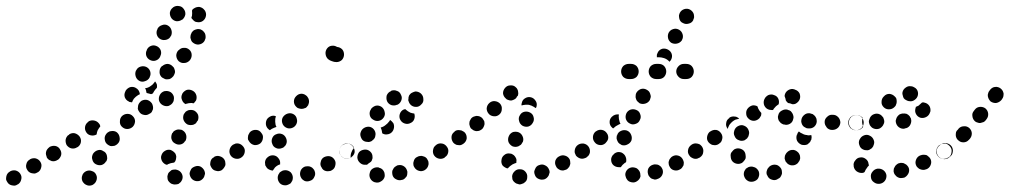

<svg xmlns="http://www.w3.org/2000/svg" viewBox="-43 -576 3334 634"><path d="M275 2Q271 -8 261 -11Q252 -15 242 -11Q233 -7 229 2V3Q227 7 227 12Q227 17 229 22Q231 26 235 30Q238 33 243 35Q247 37 252 37Q257 37 262 35Q266 33 270 29Q273 26 275 21Q279 11 275 2ZM27 17Q30 7 24 -2Q19 -10 9 -13Q-1 -15 -10 -10L-11 -9Q-15 -7 -18 -3Q-21 1 -22 6Q-23 11 -23 16Q-22 21 -19 25Q-17 29 -13 32Q-9 35 -4 36Q1 37 6 37Q11 36 15 33H16Q25 27 27 17ZM537 33Q542 33 547 31Q551 28 554 25Q557 21 559 16Q562 6 557 -3Q552 -12 542 -15Q537 -17 532 -16Q527 -16 523 -14Q519 -11 515 -7Q512 -4 511 1Q509 6 510 11Q510 16 512 20Q515 25 519 28Q522 31 527 32Q532 34 537 33ZM626 15Q629 12 631 8Q633 3 634 -2Q634 -7 632 -12Q628 -21 619 -26Q610 -30 600 -26Q595 -24 591 -21Q588 -18 586 -13Q584 -9 583 -4Q583 1 585 6Q589 16 598 20Q607 24 617 21Q622 19 626 15ZM93 -23Q96 -33 90 -42Q85 -50 75 -53Q65 -55 56 -50L55 -49Q46 -44 44 -34Q41 -24 47 -15Q49 -11 53 -8Q57 -5 62 -4Q67 -3 72 -3Q77 -4 81 -7H82Q91 -13 93 -23ZM696 -21Q699 -25 701 -30Q702 -34 701 -39Q701 -44 698 -49Q693 -57 683 -60Q673 -63 664 -58V-57Q659 -55 656 -51Q653 -47 652 -42Q651 -37 651 -32Q652 -28 655 -23Q660 -14 670 -12Q680 -9 689 -14Q693 -17 696 -21ZM311 -52Q311 -57 310 -62Q309 -67 306 -71Q303 -75 298 -77Q290 -83 280 -80Q270 -77 264 -68Q262 -64 261 -59Q260 -54 262 -49Q263 -44 266 -40Q269 -36 273 -34Q282 -29 292 -31Q302 -34 307 -43H308Q310 -47 311 -52ZM499 -36Q495 -39 492 -44Q490 -48 489 -53Q488 -58 490 -63Q493 -73 502 -78Q510 -83 520 -81Q525 -79 529 -76Q533 -73 536 -69Q538 -65 539 -60Q539 -55 538 -50Q537 -47 536 -44Q534 -41 532 -39Q531 -39 531 -39Q521 -38 512 -34Q511 -33 509 -32Q509 -32 508 -32Q508 -32 507 -32Q503 -33 499 -36ZM159 -64Q161 -74 155 -83Q153 -87 149 -90Q145 -93 140 -94Q135 -95 130 -94Q125 -93 121 -91L120 -90Q116 -87 113 -83Q110 -79 109 -74Q108 -69 109 -65Q110 -60 112 -55Q115 -51 119 -48Q123 -46 128 -44Q133 -43 138 -44Q143 -45 147 -48H148Q156 -54 159 -64ZM765 -73Q766 -83 760 -91Q758 -95 753 -98Q749 -101 744 -102Q739 -102 734 -101Q730 -100 726 -97H725Q717 -91 715 -81Q713 -71 719 -62Q725 -54 735 -52Q746 -50 754 -56Q763 -62 765 -73ZM224 -106Q226 -116 220 -125Q214 -133 204 -136Q194 -138 185 -132V-131Q180 -129 178 -125Q175 -121 174 -116Q173 -111 174 -106Q175 -101 177 -97Q180 -93 184 -90Q188 -87 193 -86Q198 -85 203 -86Q208 -87 212 -90H213Q222 -96 224 -106ZM352 -122Q351 -132 343 -139Q339 -142 334 -143Q329 -144 324 -143Q319 -143 315 -140Q311 -138 308 -134Q301 -125 303 -115Q304 -105 312 -99Q316 -96 321 -94Q326 -93 331 -94Q336 -94 340 -97Q344 -99 347 -103L348 -104Q354 -112 352 -122ZM527 -137H526Q524 -133 523 -128Q522 -123 523 -118Q524 -114 527 -109Q530 -105 534 -103Q543 -97 553 -99Q563 -101 568 -110H569Q574 -119 572 -129Q570 -139 561 -145Q557 -148 552 -148Q547 -149 542 -148Q538 -147 533 -144Q529 -142 527 -137ZM288 -158Q288 -161 287 -163Q286 -166 284 -168Q278 -176 268 -178Q258 -180 249 -175V-174Q240 -168 238 -158Q236 -148 242 -139Q247 -131 257 -129Q267 -127 276 -132Q277 -140 280 -147L281 -148Q284 -154 288 -158ZM403 -175Q403 -185 396 -192Q389 -200 378 -200Q368 -200 360 -193Q353 -186 353 -176Q352 -165 359 -158Q367 -150 377 -150Q387 -150 395 -157Q402 -164 403 -175ZM563 -180Q567 -170 576 -165Q581 -163 586 -163Q591 -163 595 -164Q600 -166 604 -169Q607 -173 609 -177H610Q614 -187 611 -197Q607 -206 598 -211Q593 -213 588 -213Q583 -213 579 -212Q574 -210 570 -207Q567 -203 564 -199Q560 -189 563 -180ZM458 -206Q460 -210 462 -215Q463 -220 462 -225Q461 -230 459 -234Q453 -243 443 -246Q433 -248 424 -243Q420 -240 417 -236Q414 -232 413 -227Q412 -222 412 -217Q413 -212 416 -208Q421 -199 431 -197Q441 -194 450 -200Q455 -202 458 -206ZM513 -226Q518 -228 522 -231Q526 -234 528 -238Q531 -242 531 -247Q532 -252 531 -257Q528 -267 520 -272Q511 -277 501 -275H500Q490 -272 485 -263Q480 -254 482 -244Q485 -234 494 -229Q503 -224 513 -226ZM563 -272Q566 -275 571 -278Q575 -280 580 -280Q585 -280 590 -278Q600 -274 604 -265Q608 -256 605 -246Q604 -243 601 -240Q599 -237 597 -235Q593 -235 590 -236Q580 -236 571 -233Q570 -233 570 -232Q561 -237 558 -246Q554 -255 558 -264Q559 -268 563 -272ZM369 -255Q366 -265 371 -274V-275Q376 -284 386 -288Q396 -291 405 -286Q411 -283 415 -277Q418 -272 419 -265Q416 -264 413 -262Q405 -257 399 -250Q395 -244 393 -238Q390 -238 387 -239Q384 -239 382 -241Q373 -245 369 -255ZM449 -267Q445 -268 441 -269Q440 -274 439 -278Q438 -282 436 -285Q440 -285 443 -286Q452 -289 460 -296Q465 -301 469 -307Q469 -307 470 -306Q470 -306 470 -306Q473 -302 475 -297Q476 -291 475 -286Q470 -281 466 -275Q464 -271 462 -268Q461 -267 459 -266Q457 -266 456 -265Q452 -266 449 -267ZM405 -324Q408 -314 417 -309Q426 -304 436 -308Q446 -311 451 -320V-321Q456 -330 453 -340Q450 -350 440 -355Q431 -359 421 -356Q411 -353 407 -344L406 -343Q402 -334 405 -324ZM532 -329Q534 -333 535 -338Q535 -343 533 -348Q532 -353 528 -356Q521 -364 511 -365Q501 -365 493 -358H492Q484 -351 484 -340Q483 -330 490 -322Q493 -319 498 -317Q502 -314 507 -314Q512 -314 517 -315Q522 -317 525 -320L526 -321Q530 -324 532 -329ZM590 -394Q590 -405 582 -412Q574 -419 564 -418Q554 -418 547 -410H546Q539 -402 539 -392Q540 -381 547 -374Q555 -367 565 -368Q575 -368 583 -376Q590 -384 590 -394ZM440 -392Q443 -383 452 -378Q462 -373 471 -376Q481 -379 486 -389V-390Q491 -399 488 -409Q485 -418 476 -423Q466 -428 457 -425Q447 -422 442 -412V-411Q437 -402 440 -392ZM636 -453Q636 -458 635 -462Q634 -467 630 -471Q627 -475 623 -477Q621 -478 619 -479Q617 -479 614 -480Q612 -480 609 -480Q603 -479 597 -476Q592 -472 589 -467V-466Q586 -461 586 -456Q585 -451 587 -447Q588 -442 591 -438Q595 -434 599 -432Q608 -427 618 -430Q628 -433 633 -442V-443Q636 -448 636 -453ZM475 -461Q478 -451 488 -446Q497 -442 507 -445Q517 -448 521 -457L522 -458Q526 -467 523 -477Q520 -487 511 -492Q502 -497 492 -493Q482 -490 477 -481V-480Q472 -471 475 -461ZM616 -553Q626 -551 632 -543Q633 -542 633 -542Q639 -533 637 -523Q635 -513 627 -507Q623 -504 618 -503Q613 -502 608 -503Q603 -503 599 -506Q595 -509 592 -513Q592 -513 592 -513Q591 -514 590 -515Q590 -516 589 -518Q590 -521 591 -524Q592 -533 591 -541Q592 -543 593 -545Q595 -547 597 -548Q606 -554 616 -553ZM518 -535Q517 -525 523 -516Q529 -508 539 -506Q549 -505 558 -511H559Q567 -518 569 -528Q570 -538 564 -546Q558 -555 548 -556Q538 -558 529 -552L528 -551Q520 -545 518 -535Z M908 34Q913 32 917 29Q920 25 922 21Q924 16 924 11Q924 1 917 -7Q909 -14 899 -14Q894 -14 889 -12Q885 -10 881 -7Q878 -3 876 1Q874 6 874 11Q874 21 881 29Q888 36 899 36Q904 36 908 34ZM995 8Q1000 -1 996 -11Q995 -15 991 -19Q988 -23 983 -25Q979 -27 974 -27Q969 -27 964 -26Q954 -22 950 -13Q946 -3 949 6Q951 11 954 15Q957 18 962 21Q966 23 971 23Q976 23 981 21Q991 18 995 8ZM1064 -29Q1067 -40 1062 -48Q1059 -53 1055 -56Q1051 -59 1046 -60Q1041 -61 1036 -60Q1031 -59 1027 -57Q1018 -52 1016 -41Q1013 -31 1019 -23Q1021 -18 1025 -15Q1029 -12 1034 -11Q1039 -10 1044 -11Q1049 -11 1053 -14Q1062 -19 1064 -29ZM846 -16Q841 -18 838 -22Q835 -26 833 -30Q832 -35 832 -40Q833 -51 841 -57Q849 -64 860 -63Q870 -62 876 -54Q883 -46 882 -36Q882 -35 882 -35Q882 -34 882 -33Q882 -33 881 -33Q872 -30 865 -23Q861 -18 858 -13Q857 -13 856 -13Q856 -13 855 -13Q850 -14 846 -16ZM1128 -73Q1129 -83 1123 -91Q1121 -95 1116 -98Q1112 -101 1107 -102Q1102 -102 1098 -101Q1093 -100 1089 -97H1088Q1080 -91 1078 -81Q1076 -71 1082 -63Q1085 -58 1089 -56Q1094 -53 1099 -52Q1103 -51 1108 -52Q1113 -54 1117 -56V-57Q1126 -63 1128 -73ZM765 -73Q767 -83 761 -91Q758 -95 754 -98Q750 -101 745 -102Q740 -103 735 -102Q730 -100 726 -98Q722 -95 719 -91Q716 -86 715 -81Q715 -77 716 -72Q717 -67 719 -63Q725 -54 736 -52Q746 -51 754 -56V-57Q763 -62 765 -73ZM856 -101Q859 -91 869 -87Q873 -85 878 -85Q883 -85 888 -87Q893 -88 896 -92Q900 -95 902 -100Q906 -109 902 -119Q898 -129 889 -133Q879 -137 870 -133Q860 -130 856 -120Q852 -110 856 -101ZM825 -119Q827 -129 820 -137Q814 -146 804 -147Q793 -148 785 -142Q781 -139 779 -134Q776 -130 776 -125Q775 -120 776 -115Q778 -111 781 -107Q787 -99 797 -97Q807 -96 816 -102Q824 -109 825 -119ZM835 -171Q836 -182 844 -188Q848 -191 853 -193Q857 -194 862 -194Q864 -193 865 -193Q867 -193 868 -192Q867 -188 866 -184Q865 -174 867 -164Q868 -160 870 -157Q866 -156 862 -154Q854 -151 848 -146Q846 -148 844 -149Q842 -151 840 -153Q834 -161 835 -171ZM889 -170Q892 -160 901 -155Q910 -150 920 -153Q930 -156 935 -165Q940 -174 937 -184Q935 -194 926 -199Q917 -204 907 -201Q897 -198 891 -189Q886 -180 889 -170ZM928 -246Q927 -241 928 -236Q929 -231 932 -227Q935 -223 939 -220Q943 -218 948 -217Q953 -216 958 -217Q962 -218 967 -220Q971 -223 973 -227H974Q976 -232 977 -236Q978 -241 977 -246Q976 -251 973 -255Q971 -259 966 -262Q962 -265 957 -266Q953 -267 948 -266Q943 -265 939 -262Q935 -259 932 -255Q929 -251 928 -246ZM1087 -413Q1093 -406 1093 -396Q1093 -386 1086 -378Q1078 -371 1068 -371Q1060 -371 1053 -374Q1046 -376 1040 -381Q1033 -388 1032 -398Q1031 -408 1037 -416Q1043 -424 1053 -425Q1062 -426 1070 -421Q1080 -420 1087 -413Z M1215 23Q1224 18 1227 8Q1228 3 1227 -2Q1227 -6 1224 -11Q1222 -15 1218 -18Q1214 -21 1209 -22L1208 -23Q1198 -25 1189 -20Q1180 -15 1178 -5Q1175 5 1180 14Q1185 23 1195 26H1196Q1206 29 1215 23ZM1294 13Q1297 10 1300 6Q1302 1 1302 -4Q1303 -9 1301 -13Q1298 -23 1289 -28Q1280 -33 1270 -30H1269Q1265 -28 1261 -25Q1257 -22 1255 -17Q1252 -13 1252 -8Q1252 -3 1253 2Q1256 12 1265 16Q1274 21 1284 18H1285Q1290 17 1294 13ZM1367 -21Q1370 -25 1371 -29Q1373 -34 1372 -39Q1372 -44 1369 -48Q1367 -53 1363 -56Q1359 -59 1354 -60Q1350 -62 1345 -61Q1340 -61 1335 -58Q1330 -56 1327 -52Q1324 -48 1323 -43Q1321 -38 1322 -33Q1322 -28 1325 -24Q1330 -15 1340 -12Q1350 -9 1359 -14Q1364 -17 1367 -21ZM1146 -38Q1138 -45 1137 -55V-56Q1137 -66 1143 -74Q1150 -81 1161 -82Q1171 -83 1179 -76Q1187 -69 1187 -59V-58Q1188 -54 1186 -50Q1185 -45 1182 -42Q1180 -41 1178 -39Q1173 -36 1169 -32Q1167 -32 1166 -32Q1165 -32 1164 -32Q1154 -31 1146 -38ZM1433 -64Q1436 -68 1437 -73Q1437 -78 1436 -82Q1435 -87 1432 -91Q1426 -100 1416 -102Q1406 -103 1398 -97H1397Q1393 -94 1390 -90Q1388 -86 1387 -81Q1386 -76 1387 -71Q1388 -66 1391 -62Q1397 -54 1407 -52Q1417 -50 1426 -56V-57Q1430 -59 1433 -64ZM1078 -81Q1080 -92 1089 -98Q1098 -104 1108 -102Q1118 -100 1124 -92Q1125 -91 1125 -90Q1126 -89 1126 -88Q1120 -81 1117 -72Q1114 -64 1115 -55Q1106 -50 1097 -53Q1088 -55 1082 -63Q1077 -71 1078 -81ZM1147 -129Q1148 -124 1150 -120Q1152 -115 1156 -112Q1160 -109 1165 -108Q1170 -107 1175 -107Q1180 -108 1184 -110Q1188 -113 1191 -116Q1195 -120 1196 -125V-126Q1199 -136 1194 -145Q1189 -154 1179 -157Q1169 -159 1160 -154Q1151 -149 1148 -139Q1146 -134 1147 -129ZM1242 -175 1243 -176Q1244 -178 1245 -180Q1248 -178 1251 -175Q1254 -172 1256 -169Q1260 -160 1257 -150Q1254 -140 1245 -135Q1239 -132 1232 -132Q1225 -132 1219 -136Q1219 -137 1219 -137Q1218 -147 1214 -155Q1223 -157 1230 -163Q1237 -168 1242 -175ZM1325 -183Q1328 -192 1325 -201Q1318 -202 1312 -204Q1304 -208 1297 -214Q1296 -215 1295 -216Q1294 -216 1293 -215Q1291 -215 1290 -214H1289Q1280 -209 1277 -199Q1274 -189 1279 -180Q1284 -171 1294 -168Q1304 -165 1313 -170Q1322 -174 1325 -183ZM1178 -196Q1180 -186 1189 -181Q1198 -175 1208 -177Q1218 -179 1224 -188Q1230 -197 1227 -207Q1225 -217 1217 -223Q1208 -229 1198 -227Q1188 -224 1182 -216V-215Q1176 -207 1178 -196ZM1320 -271Q1324 -273 1329 -274Q1334 -274 1339 -272Q1344 -270 1347 -267Q1348 -266 1348 -266Q1355 -259 1355 -248Q1356 -238 1348 -231Q1341 -223 1331 -223Q1320 -223 1313 -230Q1313 -230 1313 -230Q1310 -233 1308 -237Q1306 -241 1305 -245Q1306 -250 1306 -255Q1306 -255 1306 -255Q1307 -258 1308 -261Q1310 -264 1312 -266Q1315 -269 1320 -271ZM1240 -270Q1236 -266 1234 -261Q1233 -257 1233 -252Q1233 -247 1235 -242Q1239 -233 1249 -229Q1259 -226 1268 -230H1269Q1278 -234 1282 -244Q1286 -254 1281 -263Q1279 -268 1276 -271Q1272 -275 1267 -276Q1263 -278 1258 -278Q1253 -278 1248 -276V-275Q1243 -273 1240 -270Z M1681 31Q1686 30 1690 26Q1694 23 1696 19Q1698 14 1698 9Q1699 -1 1692 -9Q1685 -17 1675 -17Q1664 -18 1657 -11Q1649 -4 1648 6Q1648 11 1649 16Q1651 21 1654 24Q1658 28 1662 30Q1667 32 1672 33Q1677 33 1681 31ZM1763 11Q1767 7 1769 3Q1771 -2 1772 -7Q1772 -12 1770 -16Q1766 -26 1757 -30Q1748 -35 1738 -31Q1733 -30 1729 -26Q1726 -23 1724 -18Q1722 -14 1721 -9Q1721 -4 1723 1Q1726 11 1736 15Q1745 19 1755 16Q1760 14 1763 11ZM1827 -16Q1831 -18 1834 -22Q1838 -26 1839 -31Q1841 -35 1840 -40Q1840 -45 1838 -50Q1833 -59 1823 -62Q1813 -65 1804 -60Q1795 -56 1791 -46Q1788 -36 1793 -27Q1795 -22 1799 -19Q1803 -16 1808 -14Q1812 -13 1817 -13Q1822 -14 1827 -16ZM1625 -23Q1621 -25 1617 -29Q1614 -33 1613 -38Q1612 -43 1613 -48Q1614 -58 1622 -64Q1630 -71 1641 -69Q1646 -69 1650 -66Q1654 -64 1657 -60Q1660 -56 1662 -51Q1663 -46 1662 -41Q1662 -40 1662 -40Q1662 -39 1662 -38Q1660 -38 1658 -37Q1649 -34 1642 -28Q1637 -24 1634 -20Q1634 -20 1634 -20Q1634 -20 1634 -20Q1629 -20 1625 -23ZM1901 -64Q1904 -68 1905 -73Q1905 -78 1904 -83Q1903 -87 1900 -92Q1894 -100 1884 -102Q1874 -103 1865 -97Q1861 -94 1859 -90Q1856 -86 1855 -81Q1854 -76 1855 -71Q1857 -66 1859 -62Q1866 -54 1876 -52Q1886 -51 1894 -57Q1899 -60 1901 -64ZM1437 -73Q1439 -83 1433 -91Q1427 -100 1417 -102Q1406 -104 1398 -98Q1394 -95 1391 -91Q1388 -86 1387 -81Q1387 -77 1388 -72Q1389 -67 1391 -63Q1394 -59 1398 -56Q1403 -53 1408 -52Q1412 -52 1417 -53Q1422 -54 1426 -56V-57Q1435 -62 1437 -73ZM1636 -107Q1640 -98 1649 -93Q1654 -91 1659 -91Q1664 -91 1669 -93Q1673 -95 1677 -98Q1680 -101 1682 -106H1683Q1687 -116 1683 -125Q1679 -135 1670 -139Q1665 -141 1660 -141Q1655 -141 1651 -140Q1646 -138 1642 -134Q1639 -131 1637 -126Q1633 -117 1636 -107ZM1498 -118Q1499 -129 1493 -137Q1490 -141 1485 -143Q1481 -146 1476 -146Q1471 -147 1466 -146Q1462 -145 1458 -142V-141Q1449 -135 1448 -125Q1447 -115 1453 -106Q1456 -102 1460 -100Q1464 -97 1469 -97Q1474 -96 1479 -97Q1484 -99 1488 -102Q1496 -108 1498 -118ZM1554 -157Q1556 -161 1557 -166Q1557 -171 1556 -176Q1554 -180 1551 -184Q1548 -188 1544 -190Q1539 -193 1534 -193Q1530 -194 1525 -192Q1520 -191 1516 -188Q1512 -185 1510 -180Q1507 -176 1507 -171Q1506 -166 1508 -161Q1509 -156 1512 -152Q1516 -149 1520 -146Q1524 -144 1529 -143Q1534 -143 1539 -144Q1544 -146 1548 -149Q1552 -152 1554 -157ZM1671 -177Q1673 -167 1682 -161Q1691 -156 1701 -158Q1711 -161 1716 -170Q1722 -179 1719 -189Q1717 -199 1708 -204Q1699 -209 1689 -207Q1679 -205 1674 -196Q1668 -187 1671 -177ZM1614 -216Q1615 -226 1608 -234Q1601 -241 1591 -242Q1581 -243 1573 -236Q1565 -229 1564 -218Q1564 -208 1571 -200Q1577 -193 1588 -192Q1598 -191 1606 -198Q1614 -205 1614 -216ZM1690 -251Q1699 -257 1709 -255Q1719 -253 1725 -244Q1731 -236 1729 -226Q1728 -224 1728 -222Q1727 -220 1726 -219Q1723 -221 1720 -223Q1712 -228 1703 -230Q1693 -231 1684 -229Q1682 -228 1679 -228Q1679 -230 1679 -232Q1679 -234 1680 -236Q1682 -246 1690 -251ZM1654 -247Q1650 -245 1645 -244Q1640 -244 1635 -246Q1630 -247 1627 -251Q1619 -258 1618 -268Q1618 -278 1625 -286Q1632 -294 1642 -294Q1653 -295 1660 -288Q1664 -285 1666 -280Q1668 -276 1668 -271Q1669 -268 1668 -265Q1668 -262 1667 -260Q1665 -258 1664 -257Q1663 -255 1662 -253Q1659 -249 1654 -247Z M2061 22Q2070 16 2072 6Q2072 1 2071 -4Q2070 -9 2067 -13Q2064 -17 2060 -20Q2056 -22 2051 -23Q2041 -25 2032 -19Q2024 -13 2022 -3Q2021 2 2023 7Q2024 12 2027 16Q2029 20 2034 23Q2038 25 2043 26Q2053 28 2061 22ZM2143 3Q2148 -6 2145 -16Q2143 -21 2140 -25Q2137 -28 2132 -31Q2128 -33 2123 -33Q2118 -34 2113 -32Q2103 -29 2098 -20Q2094 -11 2097 -1Q2098 4 2102 8Q2105 12 2109 14Q2114 16 2119 17Q2124 17 2128 15Q2138 12 2143 3ZM2201 -16Q2206 -18 2209 -22Q2212 -26 2214 -30Q2215 -35 2215 -40Q2214 -45 2212 -49Q2207 -59 2197 -62Q2187 -65 2178 -60Q2174 -58 2171 -54Q2167 -50 2166 -45Q2164 -41 2165 -36Q2165 -31 2168 -26Q2172 -17 2182 -14Q2192 -11 2201 -16ZM1982 -31Q1975 -38 1975 -49Q1975 -54 1977 -58Q1979 -63 1983 -66Q1986 -70 1991 -72Q1995 -74 2000 -74Q2005 -74 2010 -72Q2014 -70 2018 -66Q2021 -63 2023 -58Q2025 -53 2025 -49V-48Q2025 -46 2025 -44Q2024 -42 2024 -40Q2021 -39 2019 -37Q2012 -32 2007 -24Q2005 -24 2004 -24Q2002 -24 2000 -24Q1990 -24 1982 -31ZM2278 -73Q2280 -83 2274 -91Q2271 -95 2267 -98Q2263 -101 2258 -102Q2253 -102 2248 -101Q2244 -100 2240 -97H2239Q2231 -91 2229 -81Q2227 -71 2233 -63Q2236 -58 2240 -56Q2245 -53 2249 -52Q2254 -51 2259 -52Q2264 -54 2268 -56Q2277 -62 2278 -73ZM1905 -73Q1906 -83 1901 -91Q1895 -100 1884 -102Q1874 -103 1866 -98Q1857 -92 1855 -81Q1854 -71 1859 -63Q1862 -59 1867 -56Q1871 -53 1876 -52Q1881 -52 1885 -53Q1890 -54 1894 -56V-57Q1903 -62 1905 -73ZM1995 -129Q1995 -129 1994 -129Q1993 -124 1993 -119Q1994 -114 1996 -110Q1998 -105 2002 -102Q2006 -99 2010 -97Q2020 -94 2029 -99Q2038 -103 2042 -112Q2045 -122 2041 -131Q2037 -141 2027 -145Q2017 -148 2008 -144Q1998 -140 1995 -130Q1995 -130 1995 -129ZM1961 -109Q1964 -113 1965 -117Q1966 -122 1965 -127Q1964 -132 1961 -136Q1955 -145 1945 -147Q1935 -149 1926 -143Q1926 -143 1925 -142Q1925 -142 1924 -142Q1916 -135 1915 -125Q1914 -114 1921 -106Q1927 -98 1938 -97Q1948 -96 1956 -103Q1959 -106 1961 -109ZM1970 -173Q1970 -183 1977 -190Q1982 -195 1988 -197Q1994 -199 2001 -198Q2000 -195 2000 -193Q2000 -183 2003 -174Q2004 -170 2006 -167Q2002 -166 1999 -164Q1990 -160 1983 -153Q1982 -152 1982 -152Q1981 -153 1980 -153Q1979 -154 1978 -155Q1970 -162 1970 -173ZM2025 -201Q2021 -191 2024 -182Q2028 -172 2037 -168Q2046 -163 2056 -167Q2066 -170 2070 -180Q2075 -189 2071 -199Q2068 -209 2058 -213Q2049 -217 2039 -214Q2029 -210 2025 -201ZM2056 -260Q2055 -255 2057 -250Q2058 -245 2062 -241Q2065 -238 2069 -235Q2078 -231 2088 -234Q2098 -237 2103 -246Q2105 -251 2106 -256Q2106 -261 2104 -266Q2103 -270 2100 -274Q2096 -278 2092 -280Q2083 -285 2073 -282Q2063 -278 2058 -269Q2056 -265 2056 -260ZM2059 -322Q2066 -330 2066 -340Q2066 -350 2059 -358Q2051 -365 2041 -365H2033Q2023 -365 2015 -358Q2008 -350 2008 -340Q2008 -330 2015 -322Q2023 -315 2033 -315H2041Q2051 -315 2059 -322ZM2150 -322Q2157 -330 2157 -340Q2157 -350 2150 -358Q2143 -365 2132 -365H2124Q2114 -365 2106 -358Q2099 -350 2099 -340Q2099 -330 2106 -322Q2114 -315 2124 -315H2132Q2143 -315 2150 -322ZM2241 -322Q2248 -330 2248 -340Q2248 -350 2241 -358Q2234 -365 2223 -365H2215Q2205 -365 2198 -358Q2190 -350 2190 -340Q2190 -330 2198 -322Q2205 -315 2215 -315H2223Q2234 -315 2241 -322ZM2129 -402V-403Q2134 -412 2144 -415Q2154 -417 2163 -412Q2172 -407 2175 -398Q2178 -388 2173 -379V-378Q2172 -377 2170 -375Q2169 -373 2167 -372Q2167 -373 2166 -374Q2159 -381 2150 -384Q2141 -387 2132 -387H2126Q2126 -391 2126 -395Q2127 -399 2129 -402ZM2163 -450Q2165 -441 2173 -435Q2182 -430 2192 -432Q2202 -434 2208 -442Q2208 -443 2209 -443Q2209 -444 2209 -444Q2214 -453 2211 -463Q2208 -473 2199 -478Q2190 -483 2180 -480Q2170 -477 2165 -468Q2161 -460 2163 -450ZM2199 -525Q2199 -520 2200 -515Q2201 -510 2204 -506Q2207 -502 2212 -500Q2221 -495 2231 -498Q2241 -500 2246 -509V-510Q2248 -514 2249 -519Q2249 -524 2248 -529Q2247 -533 2244 -537Q2241 -541 2236 -544Q2227 -549 2217 -546Q2207 -543 2202 -534Q2200 -530 2199 -525Z M2449 22Q2459 18 2462 9Q2464 4 2464 -1Q2464 -6 2462 -11Q2460 -15 2456 -19Q2453 -22 2448 -24Q2448 -24 2447 -24Q2443 -26 2438 -26Q2433 -26 2428 -24Q2424 -22 2420 -19Q2417 -15 2415 -11Q2411 -1 2415 8Q2419 18 2428 22Q2429 22 2430 23Q2440 26 2449 22ZM2533 10Q2536 6 2538 1Q2540 -4 2539 -8Q2539 -13 2537 -18Q2532 -27 2523 -31Q2513 -34 2504 -30L2502 -29Q2498 -27 2495 -23Q2491 -19 2490 -15Q2488 -10 2488 -5Q2488 0 2491 4Q2495 14 2505 17Q2515 21 2524 16L2525 15Q2530 13 2533 10ZM2598 -48Q2600 -53 2599 -58Q2599 -63 2596 -68Q2594 -72 2590 -75Q2582 -82 2572 -81Q2562 -80 2555 -72L2554 -71Q2551 -67 2549 -62Q2548 -57 2548 -52Q2549 -48 2551 -43Q2554 -39 2557 -36Q2565 -29 2576 -30Q2586 -31 2593 -39V-40Q2597 -44 2598 -48ZM2379 -40Q2387 -34 2398 -35Q2403 -36 2407 -38Q2411 -41 2414 -45Q2417 -48 2419 -53Q2420 -58 2419 -63V-64Q2418 -75 2410 -81Q2401 -87 2391 -86Q2386 -85 2382 -83Q2378 -80 2375 -76Q2371 -72 2370 -68Q2369 -63 2370 -58V-57Q2371 -46 2379 -40ZM2279 -73Q2281 -83 2275 -92Q2272 -96 2268 -99Q2264 -101 2259 -102Q2254 -103 2249 -102Q2245 -101 2240 -98V-97Q2231 -92 2229 -81Q2228 -71 2234 -63Q2239 -54 2250 -52Q2260 -51 2268 -57H2269Q2278 -63 2279 -73ZM2339 -109Q2341 -113 2342 -118Q2343 -123 2342 -127Q2341 -132 2338 -136Q2332 -145 2322 -147Q2311 -148 2303 -142H2302Q2294 -136 2292 -125Q2290 -115 2296 -107Q2299 -103 2304 -100Q2308 -97 2313 -97Q2318 -96 2322 -97Q2327 -98 2331 -101L2332 -102Q2336 -104 2339 -109ZM2636 -114V-115Q2637 -119 2637 -122Q2637 -126 2636 -130Q2630 -129 2624 -129L2623 -130Q2614 -130 2606 -135Q2600 -137 2595 -142Q2593 -140 2591 -137Q2590 -134 2589 -131H2588V-130Q2585 -120 2589 -111Q2594 -102 2604 -98Q2608 -97 2613 -97Q2618 -97 2623 -99Q2627 -102 2630 -105Q2634 -109 2635 -114ZM2383 -126Q2387 -116 2397 -113Q2401 -111 2406 -111Q2411 -111 2416 -113Q2420 -116 2424 -119Q2427 -123 2429 -127V-129Q2433 -138 2428 -148Q2424 -157 2414 -161Q2405 -165 2395 -160Q2386 -156 2382 -146V-145Q2378 -135 2383 -126ZM2794 -148Q2798 -150 2802 -153Q2805 -157 2807 -161Q2809 -166 2809 -171Q2809 -181 2802 -189Q2795 -196 2784 -196H2783Q2778 -196 2773 -194Q2769 -192 2765 -189Q2762 -185 2760 -181Q2758 -176 2758 -171Q2758 -166 2760 -161Q2762 -157 2765 -153Q2769 -150 2773 -148Q2778 -146 2783 -146H2784Q2789 -146 2794 -148ZM2724 -154Q2731 -161 2732 -171Q2732 -176 2730 -181Q2728 -186 2725 -189Q2721 -193 2717 -195Q2712 -197 2707 -197H2706Q2696 -198 2688 -190Q2680 -183 2680 -173Q2680 -168 2682 -163Q2684 -159 2687 -155Q2690 -151 2695 -149Q2699 -147 2704 -147H2706Q2716 -147 2724 -154ZM2370 -169Q2377 -177 2386 -181Q2392 -183 2398 -184Q2395 -187 2391 -189Q2388 -191 2384 -191Q2379 -192 2374 -191Q2369 -190 2365 -187V-186Q2356 -180 2355 -170Q2353 -160 2359 -152Q2359 -151 2359 -151Q2360 -151 2360 -150Q2360 -152 2361 -153V-154Q2364 -163 2370 -169ZM2645 -157Q2653 -164 2654 -174Q2654 -179 2653 -184Q2651 -189 2648 -193Q2645 -196 2641 -199Q2636 -201 2631 -202H2630Q2620 -203 2612 -196Q2604 -189 2603 -179Q2602 -174 2604 -169Q2605 -165 2608 -161Q2611 -157 2616 -155Q2620 -152 2625 -152H2627Q2637 -151 2645 -157ZM2565 -167Q2574 -172 2576 -182Q2578 -187 2577 -192Q2576 -197 2574 -201Q2571 -206 2568 -209Q2564 -212 2559 -213L2557 -214Q2548 -216 2539 -211Q2529 -206 2527 -196Q2525 -191 2526 -186Q2527 -181 2529 -177Q2532 -173 2535 -170Q2539 -167 2544 -165H2546Q2556 -162 2565 -167ZM2421 -201Q2421 -191 2429 -184Q2436 -177 2447 -177Q2457 -178 2464 -185L2465 -186Q2468 -190 2470 -194Q2471 -198 2471 -203Q2465 -209 2461 -217Q2459 -221 2458 -225Q2450 -229 2442 -228Q2434 -226 2428 -220L2427 -219Q2420 -211 2421 -201ZM2481 -227Q2477 -236 2480 -246Q2481 -247 2481 -248Q2483 -253 2486 -256Q2490 -260 2494 -262Q2499 -264 2504 -264Q2509 -264 2513 -262Q2523 -259 2527 -250Q2531 -241 2528 -231Q2528 -231 2527 -231Q2519 -226 2513 -218Q2511 -216 2510 -213Q2506 -212 2503 -213Q2499 -213 2496 -214Q2486 -217 2481 -227ZM2548 -258Q2548 -258 2548 -258Q2548 -260 2548 -261Q2548 -263 2549 -265Q2552 -274 2561 -279Q2570 -284 2580 -281Q2581 -281 2582 -280Q2592 -277 2597 -268Q2601 -258 2598 -249Q2595 -241 2588 -236Q2582 -231 2573 -232Q2569 -234 2565 -235H2563Q2561 -236 2559 -236Q2557 -238 2555 -240Q2553 -242 2552 -244Q2551 -251 2548 -258Z M2879 21Q2885 13 2884 2Q2882 -8 2874 -14Q2866 -20 2855 -19H2854Q2844 -17 2838 -9Q2831 -1 2833 10Q2834 20 2843 26Q2851 32 2861 31H2862Q2873 29 2879 21ZM2956 -2Q2961 -11 2958 -21Q2956 -26 2953 -29Q2950 -33 2945 -35Q2941 -38 2936 -38Q2931 -39 2926 -37H2925Q2920 -35 2917 -32Q2913 -29 2911 -24Q2908 -20 2908 -15Q2907 -10 2909 -5Q2910 -1 2914 3Q2917 7 2921 9Q2926 12 2931 12Q2936 12 2940 11H2942Q2951 7 2956 -2ZM2786 -10Q2778 -16 2776 -26Q2776 -27 2776 -28Q2774 -38 2781 -46Q2787 -55 2797 -56Q2807 -58 2816 -51Q2824 -45 2825 -35Q2825 -35 2825 -34Q2826 -33 2826 -32Q2826 -30 2826 -29Q2822 -26 2820 -22Q2815 -16 2812 -8Q2810 -7 2809 -6Q2807 -6 2805 -5Q2795 -4 2786 -10ZM3030 -31Q3034 -41 3030 -50Q3028 -55 3024 -58Q3020 -62 3016 -64Q3011 -65 3006 -65Q3001 -65 2997 -63H2996Q2986 -59 2982 -49Q2978 -39 2982 -30Q2984 -25 2988 -22Q2992 -18 2996 -17Q3001 -15 3006 -15Q3011 -15 3015 -17H3016Q3026 -21 3030 -31ZM3099 -73Q3101 -83 3095 -91Q3092 -95 3088 -98Q3084 -101 3079 -102Q3074 -102 3069 -101Q3064 -100 3060 -97H3059Q3051 -91 3049 -80Q3047 -70 3053 -62Q3056 -58 3060 -55Q3065 -52 3070 -51Q3074 -51 3079 -52Q3084 -53 3088 -56H3089Q3098 -62 3099 -73ZM2795 -96Q2798 -86 2808 -82Q2812 -80 2817 -80Q2822 -79 2827 -81Q2831 -83 2835 -86Q2839 -90 2841 -94V-95Q2846 -105 2842 -114Q2838 -124 2829 -128Q2820 -133 2810 -129Q2800 -125 2796 -116L2795 -115Q2791 -105 2795 -96ZM2786 -146H2785Q2780 -146 2775 -148Q2771 -150 2767 -153Q2764 -157 2762 -161Q2760 -166 2760 -171Q2760 -181 2767 -189Q2775 -196 2785 -196H2786Q2791 -196 2796 -194Q2800 -192 2804 -189Q2804 -188 2805 -188Q2805 -187 2805 -187Q2804 -183 2804 -178Q2803 -168 2807 -159Q2807 -158 2807 -157Q2804 -152 2798 -149Q2793 -146 2786 -146ZM2826 -176Q2826 -171 2828 -166Q2829 -162 2833 -158Q2836 -154 2841 -152Q2850 -148 2860 -151Q2869 -155 2874 -164V-165Q2877 -169 2877 -174Q2877 -179 2875 -184Q2874 -189 2870 -192Q2867 -196 2863 -198Q2853 -203 2843 -199Q2834 -196 2829 -186V-185Q2827 -181 2826 -176ZM2961 -161Q2967 -170 2966 -180Q2966 -181 2965 -183Q2965 -184 2965 -185Q2964 -187 2963 -188Q2962 -190 2961 -192Q2957 -197 2951 -200Q2944 -202 2938 -201H2936Q2931 -200 2927 -198Q2923 -195 2920 -191Q2917 -187 2916 -182Q2914 -178 2915 -173Q2917 -162 2925 -156Q2933 -150 2943 -151L2945 -152Q2955 -153 2961 -161ZM3026 -226Q3020 -235 3010 -237Q3008 -238 3006 -238Q3003 -238 3001 -237Q2996 -232 2990 -227Q2986 -225 2981 -223Q2981 -222 2981 -221Q2980 -220 2980 -219Q2980 -218 2980 -218Q2977 -208 2982 -199Q2987 -190 2997 -187Q3007 -185 3016 -190Q3025 -195 3028 -205Q3028 -206 3029 -207Q3031 -217 3026 -226ZM2868 -240Q2867 -230 2875 -222Q2882 -215 2892 -215Q2903 -215 2910 -222L2911 -223Q2915 -226 2916 -231Q2918 -235 2918 -240Q2918 -245 2917 -250Q2915 -255 2911 -258Q2904 -265 2894 -266Q2883 -266 2876 -258L2875 -257Q2868 -250 2868 -240ZM2948 -287Q2939 -281 2937 -271Q2936 -266 2938 -261Q2939 -256 2941 -252Q2944 -248 2948 -246Q2953 -243 2958 -242H2959Q2969 -240 2977 -246Q2986 -252 2988 -262Q2989 -267 2988 -272Q2987 -277 2984 -281Q2981 -285 2977 -287Q2972 -290 2968 -291H2966Q2956 -293 2948 -287Z M3071 -51Q3061 -53 3055 -61Q3049 -69 3050 -80Q3052 -90 3060 -96L3064 -99Q3072 -105 3083 -103Q3093 -101 3099 -93Q3105 -84 3103 -74Q3102 -64 3093 -58L3090 -55Q3081 -49 3071 -51ZM3166 -135Q3166 -145 3158 -153Q3150 -160 3140 -159Q3130 -159 3123 -152L3120 -148Q3116 -145 3114 -140Q3113 -135 3113 -130Q3113 -126 3115 -121Q3117 -116 3121 -113Q3128 -106 3138 -106Q3149 -106 3156 -114L3159 -117Q3166 -125 3166 -135ZM3220 -201Q3219 -211 3211 -218Q3203 -224 3192 -223Q3182 -222 3176 -214L3173 -210Q3166 -202 3168 -192Q3169 -182 3177 -175Q3181 -172 3186 -171Q3190 -169 3195 -170Q3200 -171 3205 -173Q3209 -175 3212 -179L3215 -183Q3221 -191 3220 -201ZM3270 -257Q3271 -262 3271 -267Q3270 -272 3268 -276Q3265 -281 3261 -284Q3253 -290 3243 -289Q3233 -288 3226 -279L3224 -276Q3221 -273 3220 -268Q3218 -263 3219 -258Q3220 -253 3222 -249Q3225 -244 3228 -241Q3237 -235 3247 -236Q3257 -238 3264 -246L3266 -249Q3269 -253 3270 -257Z"/></svg>

Font: FRB American Cursive Dotted Black
Style: Bold Italic
Weight: 900
Italic angle: -25°
Version: Version 2.0;Modular Font Editor K font №1